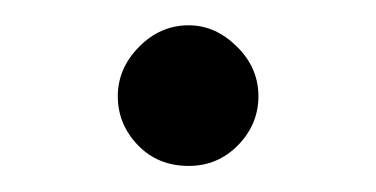

<svg xmlns="http://www.w3.org/2000/svg" viewBox="-20 -332 290 148"><path d="M125.5 -204.1Q101.6 -204.1 86.2 -220.2Q70.8 -236.3 70.8 -257.8Q70.8 -279.3 87.2 -295.9Q103.5 -312.5 125.5 -312.5Q146 -312.5 162.6 -296.1Q179.2 -279.8 179.2 -257.8Q179.2 -236.3 163.6 -220.2Q147.9 -204.1 125.5 -204.1Z"/></svg>

Font: Libertinage
Style: f
Weight: 400
Designer: OSP
Foundry: OSP
Version: Version 1.0; 2008; OFL relea